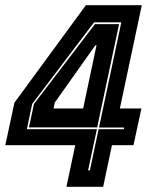

<svg xmlns="http://www.w3.org/2000/svg" viewBox="-36 -720 600 740"><path d="M220 0 254 -160.5H-15.5L19.5 -324L295 -700H510.5L426 -302H509L478.5 -160.5H395.5L361.5 0ZM303.5 -63.5H310.5L344 -222H441L442.5 -228.5H345.5L431.5 -634H326.5L88 -319.5L67.5 -222H337.5ZM75.5 -229 95 -319.5 330 -627H423L338.5 -229ZM170.5 -302H284.5L336 -545.5H331.5L175 -324.5Z"/></svg>

Font: Tourney Thin ExtraBold
Style: Italic
Weight: 800
Italic angle: -12°
Version: Version 1.015